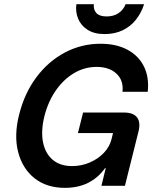

<svg xmlns="http://www.w3.org/2000/svg" viewBox="-20 -896 750 926"><path d="M293.3 10Q205 10 146.7 -36.2Q88.3 -82.5 67.5 -162.9Q46.7 -243.3 72.5 -344.2Q98.3 -446.7 155.4 -523.3Q212.5 -600 292.5 -642.5Q372.5 -685 465 -685Q540.8 -685 594.6 -656.2Q648.3 -627.5 674.2 -575.4Q700 -523.3 692.5 -453.3H570.8Q576.7 -508.3 541.7 -540.8Q506.7 -573.3 445.8 -573.3Q388.3 -573.3 337.9 -543.8Q287.5 -514.2 250 -460.8Q212.5 -407.5 194.2 -335.8Q176.7 -264.2 187.5 -210Q198.3 -155.8 234.2 -125.4Q270 -95 327.5 -95Q372.5 -95 412.5 -112.1Q452.5 -129.2 480.4 -158.3Q508.3 -187.5 517.5 -223.3L525 -254.2H355.8L380.8 -353.3H577.5Q623.3 -353.3 641.2 -329.6Q659.2 -305.8 647.5 -260L582.5 0H469.2L490 -85H486.7Q453.3 -38.3 405 -14.2Q356.7 10 293.3 10ZM484.2 -731.7Q434.2 -731.7 402.1 -752.5Q370 -773.3 356.7 -806.2Q343.3 -839.2 348.3 -875.8H432.5Q430 -849.2 445 -832.9Q460 -816.7 494.2 -816.7Q528.3 -816.7 552.1 -832.9Q575.8 -849.2 585.8 -875.8H675Q661.7 -834.2 636.2 -801.7Q610.8 -769.2 572.5 -750.4Q534.2 -731.7 484.2 -731.7Z"/></svg>

Font: Funnel Sans SemiBold
Style: Italic
Weight: 600
Italic angle: -14.036°
Designer: NORD ID, Kristian Moeller
Foundry: Dicotype
Version: Version 1.000